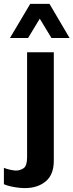

<svg xmlns="http://www.w3.org/2000/svg" viewBox="-74 -779 377 985"><path d="M53 186Q38 186 17.5 183.5Q-3 181 -22 176.5Q-41 172 -54 166V82Q-43 87 -23 91.5Q-3 96 8 96Q29 96 47 84Q65 72 65 28V-511H202V46Q202 117 160.5 151.5Q119 186 53 186ZM-23 -584 81 -759H180L283 -584H190L95 -741H165L70 -584Z"/></svg>

Font: Chivo SemiBold
Style: Regular
Weight: 600
Designer: Hector Gatti
Foundry: Omnibus-Type
Version: Version 2.002